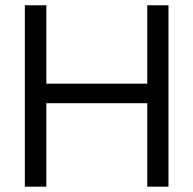

<svg xmlns="http://www.w3.org/2000/svg" viewBox="-20 -700 725 720"><path d="M73.2 0V-680.2H153.8V-386.2H532.2V-680.2H611.8V0H532.2V-313H153.8V0Z"/></svg>

Font: TASA Orbiter Deck
Style: Regular
Weight: 400
Designer: Weizhong Zhang
Version: Version 1.000;Glyphs 3.1.2 (3151)